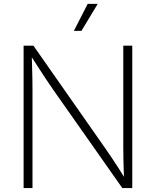

<svg xmlns="http://www.w3.org/2000/svg" viewBox="-20 -961 796 981"><path d="M100.6 0V-727.5H150.9L517.6 -203.6Q533.7 -181.2 551 -154.8Q568.4 -128.4 586.7 -100.3Q605 -72.3 623 -42.5L614.3 -41.5Q612.8 -71.3 611.8 -100.6Q610.8 -129.9 610.4 -157.5Q609.9 -185.1 609.9 -209.5V-727.5H655.8V0H605L249.5 -505.9Q231.4 -531.7 213.6 -558.8Q195.8 -585.9 175.8 -616.7Q155.8 -647.5 132.3 -684.1L142.1 -685.5Q143.1 -650.4 144 -618.2Q145 -585.9 145.5 -557.9Q146 -529.8 146 -506.3V0ZM357.4 -803.2 428.2 -941.4H479.5L396 -803.2Z"/></svg>

Font: Inter 17pt ExtraLight
Style: Regular
Weight: 250
Version: Version 4.001;git-66647c0bb